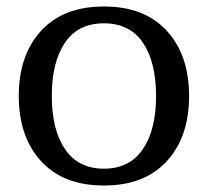

<svg xmlns="http://www.w3.org/2000/svg" viewBox="-20 -561 642 593"><path d="M301 -541Q426 -541 495 -466Q564 -391 564 -264.5Q564 -138 495 -63Q426 12 301 12Q176 12 107 -63Q38 -138 38 -264.5Q38 -391 107 -466Q176 -541 301 -541ZM301 -489Q221 -489 180.5 -429Q140 -369 140 -264.5Q140 -160 181 -100Q222 -40 301 -40Q380 -40 421 -100Q462 -160 462 -264.5Q462 -369 421.5 -429Q381 -489 301 -489Z"/></svg>

Font: Andada SC
Style: Regular
Weight: 400
Designer: Carolina Giovagnoli
Foundry: Carolina Giovagnoli
Version: Version 1.003